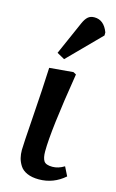

<svg xmlns="http://www.w3.org/2000/svg" viewBox="-124 -847 551 911"><g transform="rotate(15 151.0 -391.5)"><path d="M168.9 -753.9Q178.7 -775.9 190.7 -786.4Q202.6 -796.9 222.2 -796.9Q269 -796.9 290 -741.2V-726.1L133.8 -567.9L96.2 -588.9ZM192.9 -520 207 -512.2Q160.2 -224.6 160.2 -122.1Q160.2 -90.3 169.9 -75.2Q179.7 -60.1 211.9 -60.1Q240.7 -60.1 270 -78.1L292 -34.2Q236.8 14.2 165 14.2Q130.9 14.2 107.2 3.7Q83.5 -6.8 72 -25.1Q60.5 -43.5 56.2 -61.3Q51.8 -79.1 51.8 -100.1Q51.8 -123.5 61.8 -264.9Q71.8 -406.2 76.2 -509.8Z"/></g></svg>

Font: Literata Book SemiBold
Style: Italic
Weight: 600
Italic angle: -3°
Designer: Latin by Veronika Burian and Jose Scaglione. Greek by Irene Vlachou. Cyrillic by Vera Evstafieva
Foundry: TypeTogether
Version: Version 1.003;PS 001.003;hotconv 1.0.88;makeotf.lib2.5.64775